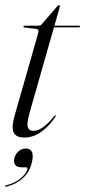

<svg xmlns="http://www.w3.org/2000/svg" viewBox="-20 -530 333 751"><path d="M121.5 -417 75 -422.5Q71.5 -423 71.5 -426Q71.5 -429.5 76 -429.5H131Q138.5 -429.5 142 -434L204.5 -506Q207.5 -510 210.5 -510Q214 -510 214 -506.5Q214 -503.5 212 -497L193 -429.5H289Q293 -429.5 293 -427Q293 -423 286 -423H191L96 -90Q83.5 -46 89 -32Q94.5 -18 110.5 -18Q145.5 -18 192 -75.5Q195 -80 197 -79Q199.5 -77.5 196 -72Q172 -36 140.8 -14Q109.5 8 75 8Q43.5 8 33.8 -11.2Q24 -30.5 37 -77L128 -395.5Q131 -407 130 -411.5Q129 -416 121.5 -417ZM65 124.5Q45.5 124.5 38.8 114.2Q32 104 36 89Q40.5 72 52.8 61.5Q65 51 80.5 51Q118.5 51 104 108Q94.5 145 67.5 168.5Q40.5 192 4.5 200Q0 201.5 0 199Q0 196 3 195Q36.5 187.5 59.5 168.5Q82.5 149.5 87 132.5Q88.5 124.5 82 124.5Z"/></svg>

Font: Fraunces 144pt Light
Style: Italic
Weight: 300
Italic angle: -16°
Version: Version 1.000;[0bf87f6ff]